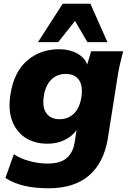

<svg xmlns="http://www.w3.org/2000/svg" viewBox="-20 -782 684 1026"><path d="M240 224Q165 224 108.5 210.5Q52 197 9 169L54 42Q89 66 138.5 79Q188 92 234 92Q303 92 336.5 62.5Q370 33 379 -21L389 -87Q366 -54 325.5 -34Q285 -14 234 -14Q166 -14 116.5 -45.5Q67 -77 44.5 -137.5Q22 -198 37 -284Q56 -399 126 -459Q196 -519 297 -519Q351 -519 392 -496.5Q433 -474 446 -437L467 -508H638Q629 -474 621 -439Q613 -404 608 -370L556 -41Q535 87 456 155.5Q377 224 240 224ZM298 -145Q345 -145 375.5 -175.5Q406 -206 415 -263Q424 -325 401 -356Q378 -387 332 -387Q285 -387 254 -356.5Q223 -326 214 -268Q205 -207 228.5 -176Q252 -145 298 -145ZM183 -557 315 -762H463L554 -557H447L381 -670L291 -557Z"/></svg>

Font: Mulish Black
Style: Italic
Weight: 900
Italic angle: -9°
Designer: Vernon Adams
Foundry: Vernon Adams
Version: Version 3.603; ttfautohint (v1.8.3)